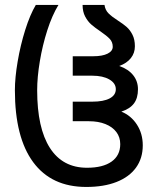

<svg xmlns="http://www.w3.org/2000/svg" viewBox="-20 -745 640 780"><path d="M40.5 -378.5Q40.5 -429.5 51.8 -495.5Q63 -561.5 82.5 -623.5Q102 -685.5 125.5 -725H217.5Q191.5 -682.5 172 -621.5Q152.5 -560.5 141.8 -496Q131 -431.5 131 -378.5Q131 -224.5 182.8 -144Q234.5 -63.5 333.5 -63.5Q398 -63.5 433.2 -88.5Q468.5 -113.5 468.5 -159.5Q468.5 -187.5 452.8 -208.5Q437 -229.5 408.2 -241Q379.5 -252.5 341.5 -252.5H275.5V-332H355Q400.5 -332 425.5 -345.2Q450.5 -358.5 450.5 -382.5Q450.5 -407 424.2 -422.2Q398 -437.5 355 -437.5H275.5V-516.5H359Q396 -516.5 417 -527Q438 -537.5 438 -555Q438 -574 425.8 -587Q413.5 -600 388 -617.5Q365 -633 350.8 -645.5Q336.5 -658 326 -677.8Q315.5 -697.5 315.5 -725H404.5Q407.5 -704 420.8 -690.8Q434 -677.5 459 -661.5Q481.5 -647 495 -635Q508.5 -623 518.2 -603.8Q528 -584.5 528 -557Q528 -529.5 511.5 -508.8Q495 -488 464.5 -477Q501.5 -464 521 -439.5Q540.5 -415 540.5 -382.5Q540.5 -346.5 524.2 -324.8Q508 -303 473 -291.5Q512.5 -275.5 536.2 -238.8Q560 -202 560 -154.5Q560 -102 532.5 -64Q505 -26 453.5 -5.8Q402 14.5 330.5 14.5Q189 14.5 114.8 -86.2Q40.5 -187 40.5 -378.5Z"/></svg>

Font: JuliaMono
Style: Regular
Weight: 400
Monospace: yes
Designer: cormullion
Foundry: corm
Version: Version 0.055; ttfautohint (v1.8.4)